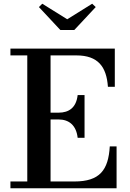

<svg xmlns="http://www.w3.org/2000/svg" viewBox="-20 -1011 696 1031"><path d="M341 -907.5 207 -991 189 -973 304 -850H379L494 -973L475 -991ZM397 -271H434V-500.5H397C389.5 -433.5 351 -406 294.5 -406H251.5V-713.5H390C507 -713.5 552 -652 559.5 -545H596.5V-750H36V-713.5H126.5V-36.5H36V0H606V-225H569.5C562 -98 516 -36.5 379.5 -36.5H251.5V-369.5H294.5C351 -369.5 389.5 -338 397 -271Z"/></svg>

Font: Bodoni* 06pt Medium
Style: Regular
Weight: 500
Version: Version 2.3